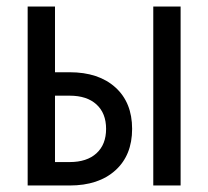

<svg xmlns="http://www.w3.org/2000/svg" viewBox="-20 -570 640 590"><path d="M65 0V-550H149V-348H194Q283 -348 334.5 -301.5Q386 -255 386 -174Q386 -93 334.5 -46.5Q283 0 194 0ZM451 0V-550H535V0ZM149 -72H194Q247 -72 276.5 -99Q306 -126 306 -174Q306 -222 276.5 -249Q247 -276 194 -276H149Z"/></svg>

Font: Liga JetBrainsMono Nerd Font
Style: Regular
Weight: 400
Designer: Philipp Nurullin, Konstantin Bulenkov
Foundry: JetBrains
Version: Version 2.225; ttfautohint (v1.8.3)